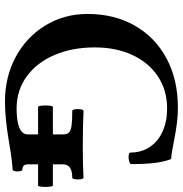

<svg xmlns="http://www.w3.org/2000/svg" viewBox="-2 -714 729 765"><g transform="rotate(90 362.5 -331.5)"><path d="M35.6 -315.9Q35.6 -422.9 82.3 -504.4Q128.9 -585.9 213.4 -630.9Q297.9 -675.8 408.7 -675.8Q439.5 -675.8 469 -672.1Q498.5 -668.5 537.1 -661.1Q562.5 -656.2 581.8 -652.8Q601.1 -649.4 613.8 -648.9Q624.5 -621.1 629.2 -583.5Q633.8 -545.9 633.8 -490.2Q633.8 -484.9 623 -481.7Q612.3 -478.5 600.8 -479.5Q589.4 -480.5 587.9 -485.8Q587.9 -529.8 566.2 -563Q544.4 -596.2 504.4 -614.5Q464.4 -632.8 412.1 -632.8Q340.3 -632.8 285.2 -596.7Q230 -560.5 199.5 -495.1Q168.9 -429.7 168.9 -344.2Q168.9 -255.4 199 -184.6Q229 -113.8 284.4 -73.5Q339.8 -33.2 412.1 -33.2Q445.8 -33.2 468.8 -38.1Q491.7 -43 503.7 -52.7Q515.6 -62.5 515.6 -78.1V-217.8Q515.6 -233.9 508.3 -241.5Q501 -249 481.7 -252Q462.4 -254.9 421.9 -254.9Q417.5 -254.9 415.5 -266.1Q413.6 -277.3 415.5 -288.6Q417.5 -299.8 421.9 -299.8Q479.5 -296.9 565.4 -296.9Q638.7 -296.9 688 -299.8Q692.4 -299.8 694.1 -288.6Q695.8 -277.3 694.1 -266.1Q692.4 -254.9 688 -254.9Q661.1 -254.9 647.9 -245.6Q634.8 -236.3 634.8 -217.8V-78.1Q634.8 -66.9 639.9 -61.5Q645 -56.2 655.8 -56.2Q660.2 -56.2 662.1 -46.4Q664.1 -36.6 662.1 -26.9Q660.2 -17.1 655.8 -17.1Q643.6 -17.1 614.7 -13.4Q585.9 -9.8 541 -2Q497.1 5.4 457.5 9.3Q418 13.2 384.8 13.2Q286.1 13.2 206.5 -29.8Q127 -72.8 81.3 -147.9Q35.6 -223.1 35.6 -315.9ZM406.2 -177.7H719.2Q722.7 -177.7 724.1 -162.8Q725.6 -147.9 724.1 -133.3Q722.7 -118.7 718.8 -118.7H406.2Q402.3 -118.7 400.9 -133.5Q399.4 -148.4 400.9 -163.1Q402.3 -177.7 406.2 -177.7Z"/></g></svg>

Font: Junicode Two Beta VF
Style: Regular
Weight: 400
Designer: Peter S. Baker
Foundry: Briery Creek Software
Version: Version 1.031 beta; ttfautohint (v1.8.1.43-b0c9)